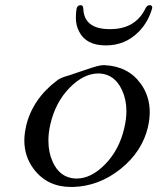

<svg xmlns="http://www.w3.org/2000/svg" viewBox="-20 -723 619 755"><path d="M396 -544.4Q318.4 -544.4 291 -599.1Q278.3 -623 278.3 -653.8Q278.3 -671.4 281.2 -689.5L281.7 -690.9Q284.7 -702.6 297.4 -702.6Q306.6 -702.6 307.6 -689.5Q310.1 -608.9 410.6 -608.4H413.1Q512.2 -608.4 551.8 -689.5Q558.1 -702.6 567.9 -702.6Q578.6 -702.6 578.6 -694.3Q578.6 -692.4 578.1 -690.4V-689.5Q562.5 -636.2 526.4 -599.1Q473.1 -544.4 396 -544.4ZM365.7 -434.1Q308.1 -433.6 252.9 -377Q197.8 -320.3 178.2 -234.9Q170.4 -201.7 170.4 -172.4Q170.4 -170.4 170.4 -168.9Q170.4 -124 187 -86.9Q215.3 -24.4 275.4 -21H282.2Q338.9 -21 394 -77.6Q449.2 -134.3 468.8 -219.7Q477.1 -254.9 477.1 -286.1Q477.1 -331.1 460 -368.2Q431.6 -430.7 371.6 -434.1ZM562 -224.1Q539.1 -126.5 454.1 -58.6Q369.1 9.3 267.1 12.2H259.3Q166 12.2 112.8 -58.1Q75.7 -107.4 75.7 -170.4Q75.7 -196.8 82.5 -225.6V-227.1Q107.9 -334 204.6 -406.7Q215.8 -415.5 235.8 -421.9Q255.9 -427.7 286.6 -438.5Q317.4 -449.2 345.2 -458Q372.6 -466.8 388.2 -466.8H389.6Q483.9 -462.9 533.7 -393.6Q568.8 -344.7 568.8 -282.2Q568.8 -255.9 562.5 -227.1Z"/></svg>

Font: Caudex
Style: Italic
Weight: 400
Italic angle: -13°
Version: Version 1.04